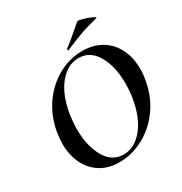

<svg xmlns="http://www.w3.org/2000/svg" viewBox="-185 -932 1025 1081"><g transform="rotate(-30 327.5 -391.5)"><path d="M53 -239Q53 -269 60 -313Q76 -405 126.5 -478.5Q177 -552 252 -594Q327 -636 411 -636Q483 -636 535.5 -604Q588 -572 616 -515.5Q644 -459 644 -386Q644 -348 637 -313Q620 -215 566 -141Q512 -67 436.5 -27.5Q361 12 281 12Q210 12 158.5 -20.5Q107 -53 80 -110Q53 -167 53 -239ZM523 -260Q531 -304 531 -357Q531 -468 489 -540Q447 -612 372 -612Q300 -612 246 -545.5Q192 -479 173 -366Q165 -313 165 -270Q165 -160 206.5 -87Q248 -14 324 -14Q395 -14 449.5 -80.5Q504 -147 523 -260ZM347 -678Q343 -678 342 -682.5Q341 -687 344 -689Q374 -711 428 -758Q467 -791 469 -793Q475 -798 505.5 -789.5Q536 -781 559.5 -769.5Q583 -758 571 -756Q509 -741 457.5 -722.5Q406 -704 349 -679Z"/></g></svg>

Font: Cormorant Garamond
Style: Bold Italic
Weight: 700
Italic angle: -10°
Designer: Christian Thalmann (Catharsis Fonts)
Foundry: Catharsis Fonts
Version: Version 4.000